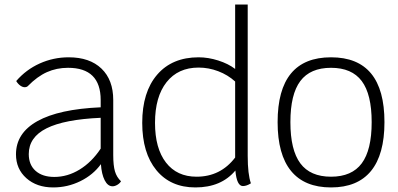

<svg xmlns="http://www.w3.org/2000/svg" viewBox="-20 -811 1744 841"><path d="M510 -17Q505 -8 494 -1.5Q483 5 473 5Q452 5 438.5 -21.5Q425 -48 422 -92Q388 -45 332 -17.5Q276 10 213 10Q141 10 95.5 -30.5Q50 -71 50 -135Q50 -228 144 -280.5Q238 -333 421 -341V-373Q421 -514 278 -514Q228 -514 185.5 -495Q143 -476 102 -434Q97 -429 88 -429Q79 -429 69 -436Q59 -443 51 -456Q94 -506 154 -533Q214 -560 281 -560Q373 -560 424.5 -510.5Q476 -461 476 -373V-132Q476 -86 483.5 -60.5Q491 -35 510 -17ZM421 -160V-295Q262 -288 184 -249Q106 -210 106 -136Q106 -89 136 -62.5Q166 -36 218 -36Q276 -36 329 -68.5Q382 -101 421 -160Z M1079 -8Q1060 4 1044 4Q1017 4 1011 -64Q949 10 836 10Q727 10 665 -65.5Q603 -141 603 -273Q603 -408 668.5 -484Q734 -560 850 -560Q892 -560 936 -546Q980 -532 1010 -509V-791H1065V-128Q1065 -48 1079 -8ZM1010 -121V-454Q978 -483 936 -499Q894 -515 850 -515Q760 -515 709.5 -451Q659 -387 659 -273Q659 -161 707 -99Q755 -37 841 -37Q946 -37 1010 -121Z M1196 -276Q1196 -560 1430 -560Q1664 -560 1664 -276Q1664 -134 1605 -62Q1546 10 1430 10Q1314 10 1255 -62Q1196 -134 1196 -276ZM1608 -276Q1608 -398 1564.5 -456Q1521 -514 1430 -514Q1339 -514 1295.5 -456Q1252 -398 1252 -276Q1252 -154 1295.5 -95.5Q1339 -37 1430 -37Q1521 -37 1564.5 -95.5Q1608 -154 1608 -276Z"/></svg>

Font: Krub Light
Style: Regular
Weight: 300
Designer: Ekaluck Peanpanawate
Foundry: Cadson Demak Co.,Ltd.
Version: Version 1.000; ttfautohint (v1.6)